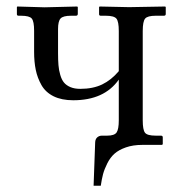

<svg xmlns="http://www.w3.org/2000/svg" viewBox="-20 -451 557 599"><path d="M425.3 -75.7Q425.3 -45.9 432.4 -36.9Q439.5 -27.8 465.8 -27.8H481.9Q487.8 -27.8 487.8 -22.5V-1.5L485.8 1H424.3Q395 1 372.8 8.8Q350.6 16.6 337.4 28.3Q324.2 40 314.9 58.3Q305.7 76.7 301.5 92.3Q297.4 107.9 294.4 128.4H272L276.9 -6.8Q277.3 -17.1 283.4 -22.5Q289.6 -27.8 297.9 -27.8H314.5Q336.9 -27.8 343.8 -37.8Q350.6 -47.9 350.6 -75.7V-202.6Q305.2 -138.2 208.5 -138.2Q172.4 -138.2 147.2 -150.6Q122.1 -163.1 109.4 -185.5Q96.7 -208 91.6 -232.9Q86.4 -257.8 86.4 -289.6V-355Q86.4 -384.3 79.1 -393.1Q71.8 -401.9 45.9 -401.9H38.1Q32.7 -401.9 32.7 -406.7V-428.7L33.7 -430.7L119.1 -428.2L221.2 -430.7L222.7 -428.7V-407.7Q222.7 -401.9 216.8 -401.9H201.7Q176.8 -401.9 168.9 -393.3Q161.1 -384.8 161.1 -360.4V-285.6Q161.1 -263.2 162.4 -247.8Q163.6 -232.4 168 -217.3Q172.4 -202.1 179.7 -193.4Q187 -184.6 199.7 -179.2Q212.4 -173.8 230.5 -173.8Q270 -173.8 298.6 -187.5Q327.1 -201.2 350.6 -229V-354Q350.6 -383.8 343.3 -392.8Q335.9 -401.9 310.1 -401.9H294.4Q289.1 -401.9 289.1 -406.7V-428.7L290.5 -430.7L382.8 -428.7L495.6 -430.7L497.1 -428.7V-407.2Q497.1 -401.9 491.2 -401.9H465.8Q440.4 -401.9 432.9 -393.1Q425.3 -384.3 425.3 -354Z"/></svg>

Font: Libertinage
Style: f
Weight: 400
Designer: OSP
Foundry: OSP
Version: Version 1.0; 2008; OFL relea